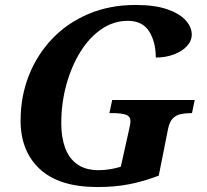

<svg xmlns="http://www.w3.org/2000/svg" viewBox="-20 -744 836 774"><path d="M373.2 10Q219.2 10 141.1 -62Q63 -134 63 -258Q63 -355 96.3 -439.5Q129.6 -524 190.8 -588Q252 -652 337.3 -688Q422.6 -724 526.3 -724Q603 -724 653 -707Q703 -690 728 -662.5Q753 -635 753 -605Q753 -579 733.5 -558Q714 -537 681 -524.5Q647.9 -512 608 -512Q608 -575 581.2 -617.5Q554.3 -660 495.3 -660Q438 -660 389 -626.5Q340 -593 304 -535Q268 -477 247.5 -402.6Q227 -328.2 227 -246.1Q227 -191 242.3 -148.6Q257.6 -106.2 290.9 -82.1Q324.2 -58 378.3 -58Q401 -58 425 -62Q449 -66 467 -72L500 -220Q503 -234 504.5 -242.2Q506 -250.4 506 -254Q506 -276.1 486 -282.1Q466 -288 434 -288H421L432.3 -341H765L754 -288H750Q728 -288 709 -284Q690 -280 677 -267Q664 -254 658 -227L620 -36Q559.9 -13 502 -1.5Q444.2 10 373.2 10Z"/></svg>

Font: Noto Serif
Style: Italic
Weight: 400
Italic angle: -12°
Designer: Monotype Design Team
Foundry: Monotype Imaging Inc.
Version: Version 2.013